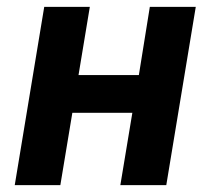

<svg xmlns="http://www.w3.org/2000/svg" viewBox="-20 -540 640 560"><path d="M23 0 109 -520H242L209 -321H385L417 -520H551L465 0H331L366 -211H191L156 0Z"/></svg>

Font: Iosevka SS04 XBd Ex Obl
Style: Regular
Weight: 800
Width: 7
Italic angle: -9°
Monospace: yes
Designer: Belleve Invis
Foundry: Belleve Invis
Version: Version 19.0.0; ttfautohint (v1.8.4)